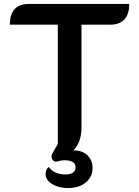

<svg xmlns="http://www.w3.org/2000/svg" viewBox="-20 -720 705 973"><path d="M211 163Q211 138 227 126Q255 164 312 164Q337 164 350 154.5Q363 145 363 128Q363 110 348.5 101Q334 92 308 92Q290 92 272 98Q260 102 250.5 94Q241 86 241 73Q241 65 246 57L273 9V-595H30Q30 -700 127 -700H635Q635 -648 610.5 -621.5Q586 -595 538 -595H393V-75Q393 1 352 42Q397 42 423 67Q449 92 449 131Q449 176 415 204.5Q381 233 324 233Q277 233 244 212.5Q211 192 211 163Z"/></svg>

Font: K2D SemiBold
Style: Regular
Weight: 600
Designer: Katatrad Aksorn Co.,Ltd.
Foundry: Cadson Demak Co.,Ltd.
Version: Version 1.000; ttfautohint (v1.6)